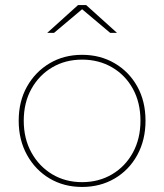

<svg xmlns="http://www.w3.org/2000/svg" viewBox="-20 -737 650 760"><path d="M305 3Q233 3 176.5 -30.5Q120 -64 87 -123.5Q54 -183 54 -259Q54 -336 87 -394.5Q120 -453 176.5 -486.5Q233 -520 305 -520Q377 -520 434 -486.5Q491 -453 523.5 -394.5Q556 -336 556 -259Q556 -183 523.5 -123.5Q491 -64 434 -30.5Q377 3 305 3ZM305 -16Q371 -16 423.5 -47Q476 -78 506 -133Q536 -188 536 -259Q536 -331 506 -385.5Q476 -440 423.5 -470.5Q371 -501 305 -501Q239 -501 187 -470.5Q135 -440 104.5 -385.5Q74 -331 74 -259Q74 -188 104.5 -133Q135 -78 187 -47Q239 -16 305 -16ZM167 -607 289 -717H321L443 -607H416L302 -703H308L194 -607Z"/></svg>

Font: Montserrat Alternates Thin
Style: Regular
Weight: 100
Designer: Julieta Ulanovsky
Foundry: Julieta Ulanovsky
Version: Version 9.000